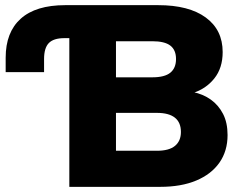

<svg xmlns="http://www.w3.org/2000/svg" viewBox="-20 -725 954 745"><path d="M249 0V-577H230Q188 -577 169.5 -558Q151 -539 151 -496V-445H2V-501Q2 -600 60.5 -652.5Q119 -705 233 -705H594Q713 -705 778.5 -657Q844 -609 844 -523Q844 -461 811.5 -420.5Q779 -380 728 -364V-368Q768 -360 798 -338.5Q828 -317 845.5 -283Q863 -249 863 -201Q863 -139 831.5 -94Q800 -49 741.5 -24.5Q683 0 602 0ZM430 -140H589Q636 -140 659 -159Q682 -178 682 -213Q682 -250 658.5 -268.5Q635 -287 589 -287H430ZM430 -425H571Q619 -425 641 -443Q663 -461 663 -496Q663 -531 641 -548Q619 -565 571 -565H430Z"/></svg>

Font: Nunito Sans 9pt Black
Style: Regular
Weight: 900
Version: Version 3.101;gftools[0.9.27]